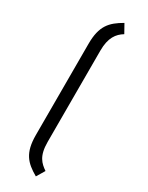

<svg xmlns="http://www.w3.org/2000/svg" viewBox="-241 -856 779 1013"><g transform="rotate(30 148.5 -349.5)"><path d="M217 68C181 43 150 16 150 -71V-627C150 -706 178 -742 216 -765L187 -817C116 -776 78 -736 78 -627V-71C78 38 116 77 187 118Z"/></g></svg>

Font: Advent Pro
Style: Medium
Weight: 500
Designer: Andreas Kalpakidis
Foundry: Andreas Kalpakidis
Version: Version 2.002 2008